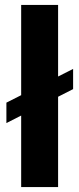

<svg xmlns="http://www.w3.org/2000/svg" viewBox="-20 -760 322 780"><path d="M216 -740V0H66V-740ZM277 -480V-398L6 -260V-343Z"/></svg>

Font: Pathway Extreme SemiCondensed
Style: Bold
Weight: 700
Width: 4
Version: Version 1.001;gftools[0.9.26]